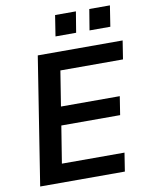

<svg xmlns="http://www.w3.org/2000/svg" viewBox="-97 -975 813 1045"><g transform="rotate(-10 309.5 -452.5)"><path d="M39 0 150 -705H619L603 -603H257L226 -409H551L535 -307H210L177 -102H523L507 0ZM451 -790 470 -905H584L566 -790ZM263 -790 281 -905H396L377 -790Z"/></g></svg>

Font: Nunito Sans 12pt
Style: Bold Italic
Weight: 700
Italic angle: -9°
Designer: Vernon Adams
Foundry: Vernon Adams
Version: Version 3.101;gftools[0.9.27]